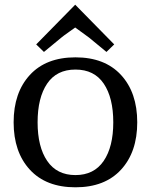

<svg xmlns="http://www.w3.org/2000/svg" viewBox="-20 -785 642 817"><path d="M301 -541Q426 -541 495 -466Q564 -391 564 -264.5Q564 -138 495 -63Q426 12 301 12Q176 12 107 -63Q38 -138 38 -264.5Q38 -391 107 -466Q176 -541 301 -541ZM301 -489Q221 -489 180.5 -429Q140 -369 140 -264.5Q140 -160 181 -100Q222 -40 301 -40Q380 -40 421 -100Q462 -160 462 -264.5Q462 -369 421.5 -429Q381 -489 301 -489ZM300 -765 466 -596 433 -564 359 -625 300 -668Q290 -661 275.5 -650.5Q261 -640 252.5 -634Q244 -628 241 -625L167 -564L134 -596Z"/></svg>

Font: Andada SC
Style: Regular
Weight: 400
Designer: Carolina Giovagnoli
Foundry: Carolina Giovagnoli
Version: Version 1.003